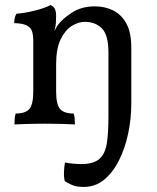

<svg xmlns="http://www.w3.org/2000/svg" viewBox="-20 -487 619 756"><path d="M179 -467Q188 -464 194.5 -454.5Q201 -445 201 -423Q201 -411 200 -396Q199 -381 194 -364Q197 -369 200 -375.5Q203 -382 209 -390Q226 -413 263.5 -437.5Q301 -462 354 -462Q392 -462 424.5 -446.5Q457 -431 477 -395.5Q497 -360 497 -299V-127H407V-279Q407 -350 381 -375.5Q355 -401 314 -401Q288 -401 262 -384.5Q236 -368 218.5 -331.5Q201 -295 201 -234V-151H111V-325Q111 -349 106 -364Q101 -379 85 -387Q69 -395 36 -396Q36 -407 38 -416Q40 -425 45 -433Q76 -435 116 -445Q156 -455 179 -467ZM201 -201V-127Q201 -77 216 -58.5Q231 -40 270 -40Q273 -31 274 -21Q275 -11 275 3Q261 2 241 1.5Q221 1 199 0.5Q177 0 156 0Q136 0 114 0.5Q92 1 72 1.5Q52 2 37 3Q37 -11 38 -21.5Q39 -32 42 -40Q81 -40 96 -58.5Q111 -77 111 -127V-201ZM310 249Q280 249 262.5 241Q245 233 235 226Q231 211 232 188.5Q233 166 236 153Q253 156 269 157.5Q285 159 300 159Q348 159 371 139Q394 119 400.5 78Q407 37 407 -26V-205H497V-80Q497 -19 484.5 39.5Q472 98 448 145.5Q424 193 389.5 221Q355 249 310 249Z"/></svg>

Font: Vollkorn
Style: Regular
Weight: 400
Designer: Friedrich Althausen
Foundry: Friedrich Althausen
Version: Version 5.001